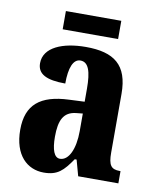

<svg xmlns="http://www.w3.org/2000/svg" viewBox="-80 -747 669 819"><g transform="rotate(10 255.0 -337.5)"><path d="M139 -606H379V-685H139ZM165 10C225 10 249 -15 286 -69H294L313 0H487V-53H484C446 -53 434 -69 434 -124V-378C434 -504 372 -549 250 -549C150 -549 69 -516 69 -447C69 -400 108 -380 190 -380C190 -449 206 -488 237 -488C272 -488 285 -449 285 -374V-318L218 -315C95 -310 35 -262 35 -153C35 -42 94 10 165 10ZM223 -60C198 -60 186 -93 186 -149C186 -221 204 -258 257 -264L286 -267V-191C286 -113 261 -60 223 -60Z"/></g></svg>

Font: Noto Serif Georgian ExtraCondensed ExtraBold
Style: Regular
Weight: 800
Width: 2
Designer: Monotype Design Team, Akaki Razmadze
Foundry: Google LLC
Version: Version 2.003